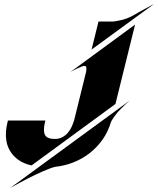

<svg xmlns="http://www.w3.org/2000/svg" viewBox="-20 -815 779 946"><path d="M11.2 -122.6Q4.4 -164.1 18.1 -217.8L19 -221.2H203.6L202.1 -215.8Q190.9 -169.4 202.1 -149.4Q212.4 -130.4 250 -130.4Q270.5 -130.4 286.4 -138.7Q302.2 -147 314 -160.4Q325.7 -173.8 333.5 -191.2Q341.3 -208.5 346.2 -226.1L404.3 -461.4Q406.2 -472.7 405.5 -481.4Q404.8 -490.2 395.5 -490.2Q391.1 -490.2 381.3 -486.6Q371.6 -482.9 361.1 -477.8Q350.6 -472.7 340.8 -467.8Q331.1 -462.9 326.7 -460L645.5 -693.8L548.8 -302.7L135.7 0Q111.8 -4.9 90.8 -15.4Q69.8 -25.9 53.5 -41.5Q37.1 -57.1 26.1 -77.6Q15.1 -98.1 11.2 -122.6ZM738.8 -795.4 431.2 -570.8 465.3 -709H538.6Q556.2 -710.9 581.3 -717Q606.4 -723.1 631.3 -736.3Q647.5 -745.6 663.8 -754.6Q680.2 -763.7 694.8 -771.7Q709.5 -779.8 720.9 -785.9Q732.4 -792 738.8 -795.4ZM30.8 110.8 618.7 -319.3Q597.7 -301.3 579.6 -282.7Q568.4 -272 561.5 -263.9Q554.7 -255.9 547.9 -247.1Q541 -238.3 535.2 -229.2Q529.3 -220.2 525.9 -211.4Q512.2 -165.5 485.4 -127.4Q458.5 -89.4 422.4 -61Q386.2 -32.7 342.8 -15.4Q299.3 2 252.4 6.8Q239.7 9.8 223.6 15.9Q207.5 22 189.7 29.8Q171.9 37.6 153.1 46.6Q134.3 55.7 116.7 64.5Q75.2 85.9 30.8 110.8Z"/></svg>

Font: Facon
Style: Bold Italic
Weight: 700
Italic angle: -12°
Designer: Google
Version: Version 2.001150; 2014